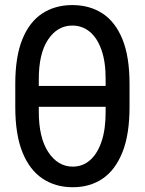

<svg xmlns="http://www.w3.org/2000/svg" viewBox="-20 -744 583 773"><path d="M447.8 -397.9V-314H98.6V-397.9ZM501.5 -406.2V-313Q501.5 -202.6 472.9 -131.1Q444.3 -59.6 393.3 -24.9Q342.3 9.8 272.9 9.8Q203.6 9.8 151.4 -24.9Q99.1 -59.6 70.3 -131.1Q41.5 -202.6 41.5 -313V-406.2Q41.5 -516.1 70.1 -586.2Q98.6 -656.2 150.4 -689.9Q202.1 -723.6 271 -723.6Q340.8 -723.6 392.6 -689.9Q444.3 -656.2 472.9 -586.2Q501.5 -516.1 501.5 -406.2ZM405.3 -296.9V-422.9Q405.8 -493.7 388.7 -542.5Q371.6 -591.3 341.3 -616.2Q311 -641.1 271 -641.1Q211.4 -641.1 173.6 -584.7Q135.7 -528.3 136.2 -422.9V-296.9Q135.7 -190.4 174.3 -131.8Q212.9 -73.2 272.9 -73.2Q313 -73.2 342.8 -99.4Q372.6 -125.5 389.2 -175.3Q405.8 -225.1 405.3 -296.9Z"/></svg>

Font: Inter Cardless Tabular
Style: Regular
Weight: 400
Designer: Rasmus Andersson
Foundry: rsms
Version: Version 4.000;git-4fc901f